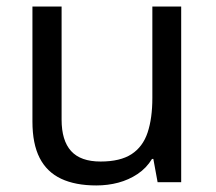

<svg xmlns="http://www.w3.org/2000/svg" viewBox="-20 -556 658 586"><path d="M533 -536V0H461L448 -71H444Q427 -43 400 -25Q373 -7 341 1.5Q309 10 274 10Q210 10 166.5 -10.5Q123 -31 101 -74Q79 -117 79 -185V-536H168V-191Q168 -127 197 -95Q226 -63 287 -63Q347 -63 381.5 -85.5Q416 -108 430.5 -151.5Q445 -195 445 -257V-536Z"/></svg>

Font: hex115
Style: Regular
Weight: 400
Designer: Monotype Design Team
Foundry: Monotype Imaging Inc.
Version: Version 2.013